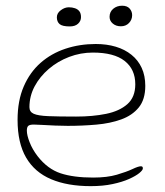

<svg xmlns="http://www.w3.org/2000/svg" viewBox="-20 -624 578 672"><path d="M297.5 27.5Q216 27.5 158.8 3.2Q101.5 -21 71.5 -72.2Q41.5 -123.5 41.5 -204.5Q41.5 -271.5 63 -321.2Q84.5 -371 122 -404Q159.5 -437 209.2 -453.5Q259 -470 315 -470Q353.5 -470 385.2 -460.5Q417 -451 440.2 -432.2Q463.5 -413.5 476 -386.2Q488.5 -359 488.5 -323.5Q488.5 -276 465.8 -248Q443 -220 404.2 -206Q365.5 -192 317 -187.8Q268.5 -183.5 217 -183.5Q198 -183.5 173.2 -184.5Q148.5 -185.5 127.5 -186.8Q106.5 -188 98.5 -188Q84 -188 79 -183.5Q74 -179 74 -167Q74 -150.5 83.8 -125.8Q93.5 -101 111.5 -77.5Q146.5 -32.5 192 -17.5Q237.5 -2.5 306 -2.5Q355 -2.5 389 -12.5Q423 -22.5 443.5 -32.2Q464 -42 473 -42Q477 -42 478.5 -40.2Q480 -38.5 480 -34.5Q480 -28.5 467.5 -18.2Q455 -8 431.5 2.5Q408 13 374.2 20.2Q340.5 27.5 297.5 27.5ZM246.5 -216Q304.5 -216 351.2 -225.5Q398 -235 425.8 -259.5Q453.5 -284 453.5 -329Q453.5 -381.5 416.2 -410.8Q379 -440 305 -440Q262 -440 222 -424.8Q182 -409.5 150.8 -382.8Q119.5 -356 101.2 -321.8Q83 -287.5 83 -249Q83 -232.5 98 -225.8Q113 -219 148.8 -217.5Q184.5 -216 246.5 -216ZM224 -531.5Q198 -531.5 188.5 -539.8Q179 -548 179 -563.5Q179 -578 192.8 -588.2Q206.5 -598.5 221 -598.5Q232.5 -598.5 242.2 -595.2Q252 -592 257.8 -584.5Q263.5 -577 263.5 -564Q263.5 -550.5 253.2 -541Q243 -531.5 224 -531.5ZM403 -532Q386 -532 374.8 -541.5Q363.5 -551 363.5 -565Q363.5 -582.5 376.2 -593.2Q389 -604 407.5 -604Q425 -604 433.8 -594Q442.5 -584 442.5 -571Q442.5 -555 431.5 -543.5Q420.5 -532 403 -532Z"/></svg>

Font: Gluten Thin Thin
Style: Regular
Weight: 250
Version: Version 1.300